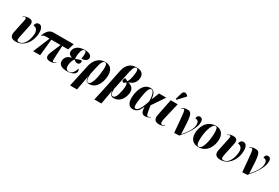

<svg xmlns="http://www.w3.org/2000/svg" viewBox="107 -2250 5690 3912"><g transform="rotate(30 2952.0 -294.5)"><path d="M214 10C385 10 507 -144 532 -313C555 -473 509 -544 445 -544C400 -544 369 -515 359 -459C422 -454 482 -413 463 -280C437 -98 355 -14 270 -14C220 -14 218 -45 239 -145L295 -409C318 -514 274 -543 201 -543C153 -543 113 -529 75 -503L78 -495C102 -511 120 -518 133 -518C155 -518 160 -504 146 -438L85 -150C61 -39 104 10 214 10Z M616 0H781L821 -388H1038L940 -156C893 -44 922 10 1020 10C1062 10 1103 0 1146 -31L1143 -40C1126 -27 1098 -14 1086 -14C1057 -14 1061 -47 1066 -148L1077 -388H1216L1261 -536H797C721 -536 654 -512 593 -354L600 -351C627 -380 652 -388 701 -388H779Z M1409 10C1557 10 1608 -47 1615 -91C1619 -118 1611 -144 1594 -154C1562 -49 1516 -1 1454 -1C1383 -1 1365 -64 1380 -150C1390 -210 1413 -252 1434 -277C1459 -252 1486 -234 1514 -234C1549 -234 1572 -257 1577 -286C1581 -307 1575 -321 1565 -330C1530 -330 1478 -311 1436 -289C1431 -317 1429 -359 1440 -423C1456 -510 1482 -540 1516 -540C1557 -540 1567 -491 1543 -360C1639 -362 1673 -401 1681 -441C1689 -491 1661 -549 1520 -549C1386 -549 1298 -492 1281 -400C1271 -340 1301 -300 1364 -283L1363 -278C1288 -261 1235 -221 1222 -147C1205 -51 1266 10 1409 10Z M1617 228H1781L1843 -116H1845C1843 -11 1881 11 1947 11C2049 11 2157 -81 2183 -269C2208 -452 2140 -546 2001 -546C1849 -546 1757 -428 1727 -283L1686 -89ZM1906 -3C1867 -3 1848 -70 1858 -175L1892 -337C1923 -481 1952 -537 1999 -537C2046 -537 2060 -470 2032 -271C2011 -115 1965 -3 1906 -3Z M2189 228H2354L2413 -106H2415C2421 -21 2454 10 2517 10C2627 10 2719 -76 2744 -220C2765 -341 2707 -397 2617 -417L2618 -420C2693 -445 2759 -490 2777 -590C2794 -688 2753 -769 2611 -769C2482 -769 2384 -701 2350 -534L2262 -104ZM2483 -15C2449 -15 2424 -40 2429 -160L2519 -591C2548 -726 2577 -759 2610 -759C2648 -759 2660 -713 2636 -577C2624 -512 2609 -464 2585 -428C2561 -444 2534 -457 2517 -462C2503 -447 2497 -429 2495 -417C2489 -380 2506 -365 2528 -365C2546 -365 2568 -385 2583 -401C2606 -375 2611 -321 2595 -233C2565 -63 2529 -15 2483 -15Z M2963 10C3056 10 3105 -51 3145 -148H3149C3156 -20 3186 10 3253 10C3299 10 3336 -8 3367 -30L3363 -38C3343 -25 3324 -15 3308 -15C3276 -15 3269 -49 3240 -241L3439 -536H3269L3198 -359H3195C3185 -515 3131 -548 3062 -548C2951 -548 2861 -454 2833 -257C2806 -65 2871 10 2963 10ZM3009 -28C2971 -28 2956 -62 2986 -267C3015 -469 3049 -532 3093 -532C3135 -532 3172 -471 3176 -296C3110 -87 3055 -28 3009 -28Z M3641 -602 3792 -765 3794 -777C3750 -828 3685 -836 3663 -764L3619 -612ZM3586 10C3640 10 3678 -12 3703 -30L3700 -38C3679 -25 3661 -15 3640 -15C3591 -15 3604 -95 3619 -157L3709 -536H3544L3467 -154C3443 -38 3485 10 3586 10Z M3938 6 4055 0C4174 -138 4301 -307 4301 -456C4301 -518 4270 -546 4231 -546C4186 -546 4163 -509 4163 -467C4226 -467 4250 -431 4250 -371C4250 -267 4183 -170 4076 -44H4074C4057 -496 4043 -543 3928 -543C3876 -543 3835 -526 3803 -501L3808 -494C3831 -511 3847 -516 3858 -516C3897 -516 3895 -474 3938 6Z M4507 10C4716 10 4799 -194 4799 -336C4799 -485 4712 -546 4608 -546C4390 -546 4307 -347 4307 -200C4307 -59 4386 10 4507 10ZM4513 0C4474 0 4455 -34 4455 -128C4455 -312 4516 -536 4599 -536C4639 -536 4651 -497 4651 -404C4651 -232 4602 0 4513 0Z M5026 10C5197 10 5319 -144 5344 -313C5367 -473 5321 -544 5257 -544C5212 -544 5181 -515 5171 -459C5234 -454 5294 -413 5275 -280C5249 -98 5167 -14 5082 -14C5032 -14 5030 -45 5051 -145L5107 -409C5130 -514 5086 -543 5013 -543C4965 -543 4925 -529 4887 -503L4890 -495C4914 -511 4932 -518 4945 -518C4967 -518 4972 -504 4958 -438L4897 -150C4873 -39 4916 10 5026 10Z M5540 6 5657 0C5776 -138 5903 -307 5903 -456C5903 -518 5872 -546 5833 -546C5788 -546 5765 -509 5765 -467C5828 -467 5852 -431 5852 -371C5852 -267 5785 -170 5678 -44H5676C5659 -496 5645 -543 5530 -543C5478 -543 5437 -526 5405 -501L5410 -494C5433 -511 5449 -516 5460 -516C5499 -516 5497 -474 5540 6Z"/></g></svg>

Font: Noto Serif Display Condensed ExtraBold
Style: Italic
Weight: 800
Width: 3
Italic angle: -12°
Designer: Monotype Design Team
Foundry: Monotype Imaging Inc.
Version: Version 2.009